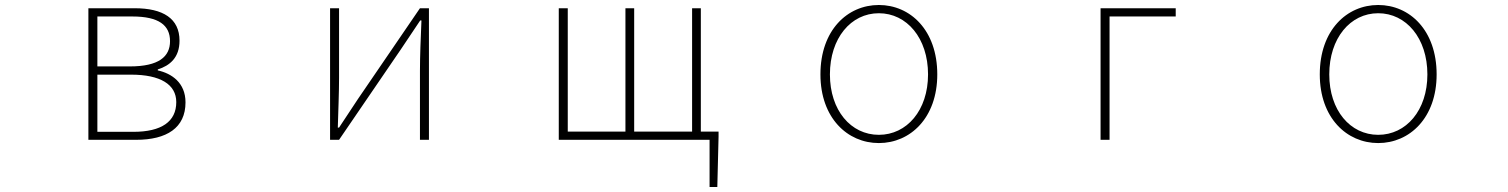

<svg xmlns="http://www.w3.org/2000/svg" viewBox="-20 -560 6040 769"><path d="M334 0H525C648 0 723 -48 723 -150C723 -229 667 -266 612 -278V-282C660 -297 699 -329 699 -397C699 -486 633 -527 519 -527H334ZM370 -294V-494H510C616 -494 661 -459 661 -395C661 -333 616 -294 500 -294ZM370 -32V-261H505C622 -261 686 -222 686 -151C686 -73 627 -32 514 -32Z M1302 0H1338L1586 -363C1608 -396 1641 -445 1663 -478H1668C1665 -407 1662 -336 1662 -277V0H1698V-527H1662L1414 -164C1392 -131 1360 -82 1338 -49H1333C1335 -120 1338 -191 1338 -249V-527H1302Z M2218 0H2822V189H2853L2858 -13V-33H2787V-527H2752V-33H2520V-527H2485V-33H2254V-527H2218Z M3500 13C3626 13 3734 -88 3734 -262C3734 -439 3626 -540 3500 -540C3374 -540 3266 -439 3266 -262C3266 -88 3374 13 3500 13ZM3500 -20C3388 -20 3304 -118 3304 -262C3304 -407 3388 -507 3500 -507C3612 -507 3697 -407 3697 -262C3697 -118 3612 -20 3500 -20Z M4388 0H4424V-494H4689V-527H4388Z M5500 13C5626 13 5734 -88 5734 -262C5734 -439 5626 -540 5500 -540C5374 -540 5266 -439 5266 -262C5266 -88 5374 13 5500 13ZM5500 -20C5388 -20 5304 -118 5304 -262C5304 -407 5388 -507 5500 -507C5612 -507 5697 -407 5697 -262C5697 -118 5612 -20 5500 -20Z"/></svg>

Font: Harano Aji Gothic CN ExtraLight
Style: Regular
Weight: 250
Foundry: Masamichi Hosoda
Version: HaranoAjiGothicCN-ExtraLight version 20230610;ttx 4.39.4